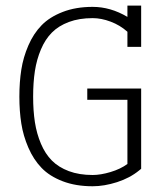

<svg xmlns="http://www.w3.org/2000/svg" viewBox="-20 -666 570 682"><path d="M290 -311.5V-351.6H481.4V-66.4L474.1 -60.5Q441.4 -33.7 395.8 -19Q350.1 -4.4 309.1 -4.4Q249 -4.4 202.6 -22.2Q156.2 -40 127.7 -69.6Q99.1 -99.1 80.8 -141.4Q62.5 -183.6 55.7 -227.3Q48.8 -271 48.8 -322.8Q48.8 -374.5 55.7 -418.5Q62.5 -462.4 80.8 -504.6Q99.1 -546.9 127.7 -576.2Q156.2 -605.5 202.6 -623.5Q249 -641.6 309.1 -641.6Q372.6 -641.6 432.6 -606V-646H481.4V-499.5H432.6V-553.2Q406.2 -576.7 373 -589.1Q339.8 -601.6 309.1 -601.6Q261.2 -601.6 224.6 -587.9Q188 -574.2 164.3 -550.3Q140.6 -526.4 125.5 -490.7Q110.4 -455.1 104 -414.1Q97.7 -373 97.7 -322.8Q97.7 -272.5 104 -231.7Q110.4 -190.9 125.5 -155.3Q140.6 -119.6 164.3 -95.7Q188 -71.8 224.6 -58.1Q261.2 -44.4 309.1 -44.4Q337.4 -44.4 372.6 -54.9Q407.7 -65.4 432.6 -83.5V-311.5Z"/></svg>

Font: AzarMehrMonospaced
Style: SerifRegular
Weight: 1
Designer: Amin Abedi
Version: Version 1.00